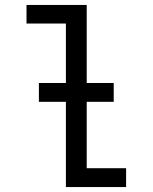

<svg xmlns="http://www.w3.org/2000/svg" viewBox="-20 -755 616 775"><path d="M246 0H489V-76H330V-735H87V-660H246ZM439 -344V-420H137V-344Z"/></svg>

Font: Iosevka SS01 Extended
Style: Regular
Weight: 400
Width: 7
Monospace: yes
Designer: Belleve Invis
Foundry: Belleve Invis
Version: Version 3.4.7; ttfautohint (v1.8.3)